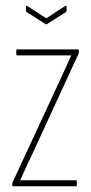

<svg xmlns="http://www.w3.org/2000/svg" viewBox="-20 -652 320 672"><path d="M28 0Q23 0 23 -4V-7Q23 -12 25 -16L193 -378Q202 -398 211 -417.5Q220 -437 229 -457V-458Q214 -458 199 -458Q184 -458 170 -458H41Q37 -458 37 -462V-475Q37 -479 41 -479H253Q256 -479 256 -475V-472Q256 -467 255 -464L88 -102Q78 -82 69.5 -62.5Q61 -43 51 -22V-21Q63 -21 76.5 -21Q90 -21 102 -21H246Q249 -21 249 -17V-4Q249 0 246 0ZM139 -568 73 -610Q71 -612 71 -616V-630Q71 -633 75 -631L142 -588L208 -631Q213 -633 213 -630V-616Q213 -612 211 -610L145 -568Q142 -565 139 -568Z"/></svg>

Font: Sofia Sans Extra Condensed Thin
Style: Regular
Weight: 250
Version: Version 4.100